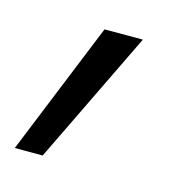

<svg xmlns="http://www.w3.org/2000/svg" viewBox="-52 -145 289 319"><g transform="rotate(15 92.5 14.5)"><path d="M92 -100H158L47 129H-1Z"/></g></svg>

Font: Cairo Light
Style: Italic
Weight: 300
Italic angle: -13°
Designer: Mohamed Gaber, Accademia di Belle Arti di Urbino and others
Foundry: Kief Type Foundry, Accademia di Belle Arti di Urbino and others
Version: Version 3.011